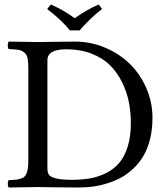

<svg xmlns="http://www.w3.org/2000/svg" viewBox="-20 -832 741 854"><path d="M291 -696.8Q254.4 -742.2 189.9 -792L206.1 -812Q265.1 -786.1 312 -751Q369.6 -791 418.9 -812L434.1 -792Q383.8 -753.9 334 -696.8ZM190.9 -83Q190.9 -64.9 197.3 -55.2Q203.6 -45.4 228 -38.8Q252.4 -32.2 299.8 -32.2Q344.7 -32.2 381.6 -38.8Q418.5 -45.4 452.9 -62.7Q487.3 -80.1 510.7 -107.9Q534.2 -135.7 548.1 -180.4Q562 -225.1 562 -284.2Q562 -332.5 553.2 -377.7Q544.4 -422.9 522.9 -466.3Q501.5 -509.8 469.5 -541.7Q437.5 -573.7 387.5 -593.3Q337.4 -612.8 274.9 -612.8Q190.9 -612.8 190.9 -564ZM147.9 -645Q164.6 -645 221.2 -646Q277.8 -647 313 -647Q383.8 -647 447.8 -619.9Q511.7 -592.8 557.9 -547.4Q604 -502 631.1 -439.5Q658.2 -377 658.2 -308.1Q658.2 -256.8 647.5 -213.6Q636.7 -170.4 618.2 -138.9Q599.6 -107.4 573.7 -82.8Q547.9 -58.1 519.3 -42.5Q490.7 -26.9 457.5 -16.6Q424.3 -6.3 393.6 -2.2Q362.8 2 331.1 2Q271.5 2 215.3 1Q159.2 0 148.9 0Q116.7 0 19 2Q14.6 -2.4 14.6 -14.4Q14.6 -26.4 19 -30.8Q39.1 -31.7 50 -32.7Q61 -33.7 72.3 -37.4Q83.5 -41 88.9 -46.4Q94.2 -51.8 98.6 -62.3Q103 -72.8 104.5 -86.7Q106 -100.6 106 -122.1V-522.9Q106 -554.7 102.8 -571.8Q99.6 -588.9 88.1 -598.4Q76.7 -607.9 62.7 -610.1Q48.8 -612.3 19 -613.8Q14.6 -618.2 14.6 -630.4Q14.6 -642.6 19 -647Q118.7 -645 147.9 -645Z"/></svg>

Font: Linux Libertine G
Style: Regular
Weight: 400
Designer: Philipp H. Poll
Foundry: Philipp H. Poll
Version: Version 4.7.5